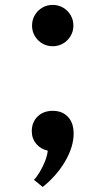

<svg xmlns="http://www.w3.org/2000/svg" viewBox="-20 -590 414 764"><path d="M189.5 -406Q167 -406 148.2 -417Q129.5 -428 118.5 -446.8Q107.5 -465.5 107.5 -488Q107.5 -511 118.5 -529.8Q129.5 -548.5 148.2 -559.5Q167 -570.5 189.5 -570.5Q212.5 -570.5 231.2 -559.5Q250 -548.5 261 -529.8Q272 -511 272 -488Q272 -465.5 261 -446.8Q250 -428 231.2 -417Q212.5 -406 189.5 -406ZM150 154 115 125.5Q126.5 114 138.2 94.2Q150 74.5 159 52Q168 29.5 170 9.5Q141 3 123.8 -18Q106.5 -39 106.5 -68Q106.5 -104 129.8 -126.5Q153 -149 190 -149Q228 -149 250.5 -125Q273 -101 273 -58.5Q273 -6.5 239.8 51Q206.5 108.5 150 154Z"/></svg>

Font: Spartan Thin SemiBold
Style: Regular
Weight: 600
Version: Version 1.004